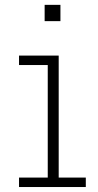

<svg xmlns="http://www.w3.org/2000/svg" viewBox="-20 -752 394 772"><path d="M216 -38H325V0H56.5V-38H172V-490.5H56.5V-528.5H216ZM159.5 -732.5H223V-667H159.5Z"/></svg>

Font: Hepta Slab ExtraLight Light
Style: Regular
Weight: 300
Version: Version 1.100